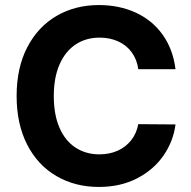

<svg xmlns="http://www.w3.org/2000/svg" viewBox="-20 -737 764 767"><path d="M378.2 -586.7Q323.2 -586.7 281.9 -559.2Q240.6 -531.7 217.8 -479.3Q194.9 -426.9 194.9 -353.5Q194.9 -278.5 217.8 -226.3Q240.6 -174.2 281.9 -147.3Q323.2 -120.4 377.1 -120.4Q417.3 -120.4 449.8 -134.9Q482.2 -149.4 503.8 -176.5Q525.4 -203.5 532.4 -241L681.1 -239.9Q672.8 -173.5 633.6 -116.3Q594.4 -59.2 527.9 -24.7Q461.5 9.8 374.9 9.8Q280.2 9.8 205.5 -33.6Q130.9 -76.9 88.6 -159.1Q46.4 -241.4 46.4 -353.5Q46.4 -466.6 89.2 -548.7Q132 -630.7 206.4 -673.7Q280.8 -716.8 374.9 -716.8Q456.7 -716.8 522.5 -686.5Q588.3 -656.2 629.7 -598.4Q671.1 -540.6 681.1 -460.6H532.4Q527 -499.6 506.2 -528.1Q485.4 -556.5 452.2 -571.6Q419 -586.7 378.2 -586.7Z"/></svg>

Font: Pretendard JP Variable
Style: Regular
Weight: 400
Designer: Base glyphs from Inter by Rasmus Andersson; Hangul glyphs from Noto Sans CJK(Source Han Sans) by Jang Soo-young and Kang
Foundry: Kil Hyung-jin
Version: Version 1.307;Glyphs 3.2 (3192)